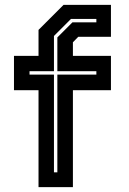

<svg xmlns="http://www.w3.org/2000/svg" viewBox="-20 -770 532 790"><path d="M138.5 0V-399H37.5V-540H138.5V-647L241.5 -750H436.5V-618.5H302L280 -596V-540H436.5V-399H280V0ZM202 -61H216V-463H376.5V-477H216V-616L278 -678H376.5V-692H272L202 -622V-477H101.5V-463H202Z"/></svg>

Font: Tourney
Style: Bold
Weight: 700
Designer: Tyler Finck
Foundry: Etcetera Type Co
Version: Version 1.015